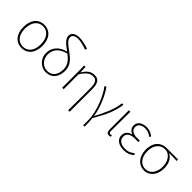

<svg xmlns="http://www.w3.org/2000/svg" viewBox="130 -1928 3246 3246"><g transform="rotate(45 1753.0 -304.5)"><path d="M287 13C418 13 514 -86 514 -262C514 -441 418 -540 287 -540C155 -540 59 -441 59 -262C59 -86 155 13 287 13ZM287 -20C170 -20 97 -114 97 -262C97 -409 170 -507 287 -507C403 -507 476 -409 476 -262C476 -114 403 -20 287 -20Z M1080 -763C981 -796 916 -807 859 -807C749 -807 702 -756 702 -697C702 -616 787 -557 877 -490C740 -458 641 -363 641 -224C641 -75 758 13 866 13C1005 13 1084 -88 1084 -238C1084 -374 993 -449 905 -513C814 -580 740 -627 740 -699C740 -738 774 -775 857 -775C906 -775 965 -765 1068 -728ZM866 -20C769 -20 678 -103 678 -227C678 -348 760 -437 905 -469C982 -411 1047 -344 1047 -235C1047 -115 992 -20 866 -20Z M1626 198V-339C1626 -476 1586 -540 1490 -540C1409 -540 1347 -504 1287 -401H1285L1279 -527H1244C1249 -474 1249 -439 1249 -396V0H1285V-356C1362 -473 1413 -507 1487 -507C1563 -507 1592 -451 1592 -334C1592 -153 1593 15 1590 198Z M1983 198C1983 134 1981 62 1974 2C2099 -209 2160 -349 2187 -527H2150C2134 -363 2052 -200 1972 -48H1967C1943 -225 1847 -431 1767 -540L1734 -526C1833 -401 1950 -130 1950 78C1950 125 1951 147 1948 198Z M2377 13C2396 13 2407 9 2418 4L2411 -26C2398 -22 2391 -20 2380 -20C2363 -20 2349 -32 2349 -59C2349 -219 2351 -366 2352 -527H2316V-66C2316 -10 2338 13 2377 13Z M2729 13C2808 13 2858 -7 2918 -56L2898 -84C2842 -37 2798 -20 2733 -20C2629 -20 2563 -67 2563 -143C2563 -219 2619 -261 2732 -261C2757 -261 2777 -262 2808 -259V-296C2781 -293 2768 -294 2748 -294C2636 -294 2591 -340 2591 -403C2591 -474 2657 -507 2733 -507C2789 -507 2831 -487 2878 -452L2896 -480C2849 -516 2799 -540 2735 -540C2635 -540 2554 -494 2554 -405C2554 -349 2584 -305 2640 -282V-277C2582 -261 2525 -222 2525 -141C2525 -49 2600 13 2729 13Z M3213 13C3333 13 3434 -85 3434 -257C3434 -374 3390 -451 3314 -494V-498C3375 -498 3432 -496 3493 -492V-527H3216C3095 -527 2988 -444 2988 -257C2988 -85 3094 13 3213 13ZM3213 -20C3108 -20 3026 -113 3026 -257C3026 -413 3111 -494 3215 -494C3331 -494 3397 -381 3397 -257C3397 -113 3318 -20 3213 -20Z"/></g></svg>

Font: SSpoqa Han Sans Neo Thin
Style: Regular
Weight: 100
Designer: [Spoqa Han Sans Neo] Dong-huui Kim  Younghwa Kang  Yujin Lee  [Noto Sans] Ryoko NISHIZUKA  (kana & ideographs); Paul D. 
Foundry: Spoqa (http://www.spoqa-han-sans.com)
Version: Version 1.000